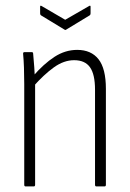

<svg xmlns="http://www.w3.org/2000/svg" viewBox="-20 -669 467 689"><path d="M326 0Q321 0 321 -6V-347Q321 -402 303 -427.5Q285 -453 246 -453Q209 -453 173 -427Q137 -401 99 -358L98 -395Q137 -440 175.5 -465Q214 -490 257 -490Q307 -490 333.5 -456.5Q360 -423 360 -350V-6Q360 0 355 0ZM72 0Q67 0 67 -6V-367Q67 -398 66 -426Q65 -454 63 -475Q62 -482 68 -482H94Q99 -482 99 -476Q101 -457 103 -427.5Q105 -398 105 -380L106 -372V-6Q106 0 101 0ZM211 -563 127 -614Q124 -616 124 -621V-645Q124 -651 130 -647L214 -598L299 -647Q305 -651 305 -645V-621Q305 -616 302 -614L218 -563Q215 -560 211 -563Z"/></svg>

Font: Sofia Sans Condensed ExtraLight
Style: Regular
Weight: 250
Version: Version 4.100